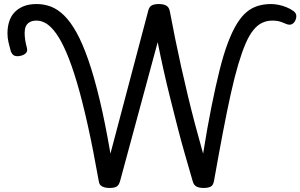

<svg xmlns="http://www.w3.org/2000/svg" viewBox="-20 -914 1488 951"><path d="M522 17Q501 17 486 9.5Q471 2 469 -18Q441 -176 414 -297Q387 -418 361 -505.5Q335 -593 309.5 -652.5Q284 -712 259 -747Q234 -782 210 -797Q186 -812 161 -812Q140 -812 126.5 -804Q113 -796 107.5 -782.5Q102 -769 102 -751Q102 -734 105 -715Q108 -696 112 -682Q118 -663 110 -653Q102 -643 84 -638Q63 -633 51 -638.5Q39 -644 33 -662Q27 -683 22 -705Q17 -727 17 -749Q17 -779 25 -805.5Q33 -832 50.5 -851.5Q68 -871 95.5 -882.5Q123 -894 161 -894Q198 -894 231.5 -881.5Q265 -869 297 -838Q329 -807 359 -753Q389 -699 417.5 -617Q446 -535 473.5 -420.5Q501 -306 527 -153L714 -860Q719 -881 732 -887.5Q745 -894 767 -894Q789 -894 803 -886.5Q817 -879 821 -859Q834 -790 848 -721Q862 -652 877.5 -582.5Q893 -513 910 -442Q927 -371 946 -299Q965 -227 986 -153Q1007 -284 1027.5 -386Q1048 -488 1067.5 -566Q1087 -644 1108 -700Q1129 -756 1152 -794Q1175 -832 1200.5 -853.5Q1226 -875 1256.5 -884.5Q1287 -894 1322 -894Q1340 -894 1360 -890Q1380 -886 1399.5 -878Q1419 -870 1434 -859Q1446 -850 1447.5 -837.5Q1449 -825 1441 -809Q1432 -795 1421 -792.5Q1410 -790 1396 -796Q1386 -800 1376 -804Q1366 -808 1354.5 -810Q1343 -812 1329 -812Q1302 -812 1278.5 -801Q1255 -790 1234.5 -764.5Q1214 -739 1196 -697Q1178 -655 1160 -594.5Q1142 -534 1123.5 -451Q1105 -368 1084.5 -260.5Q1064 -153 1040 -18Q1036 4 1023.5 10.5Q1011 17 988 17Q966 17 952.5 9.5Q939 2 934 -18Q915 -84 895.5 -151.5Q876 -219 858.5 -288Q841 -357 823.5 -426.5Q806 -496 790.5 -565.5Q775 -635 761 -705L575 -18Q569 4 557 10.5Q545 17 522 17Z"/></svg>

Font: Playwrite HR Lijeva
Style: Regular
Weight: 400
Designer: Veronika Burian, José Scaglione
Foundry: TypeTogether
Version: Version 1.002